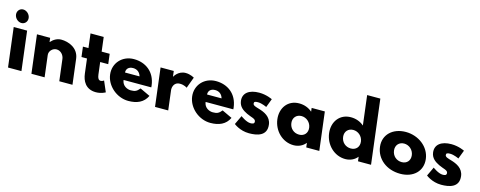

<svg xmlns="http://www.w3.org/2000/svg" viewBox="-37 -1667 6228 2489"><g transform="rotate(15 3077.5 -422.5)"><path d="M74 0H254L189.4 -526H9.4ZM-3.7 -690C2.2 -642 46.1 -602 92.1 -602C138.1 -602 172.2 -642 166.3 -690C160.4 -738 116.5 -778 70.5 -778C24.5 -778 -9.6 -738 -3.7 -690Z M388 0H565L529.4 -290C523.1 -341 569.1 -390 622.1 -390C679.1 -390 720.1 -341 726.4 -290L762 0H939L897.5 -338C879.9 -481 743.2 -528 649.2 -528C593.2 -528 545.7 -499 510.6 -459H508.6L502 -513H325Z M1016 -513H942L958.6 -378H1032.6L1056.8 -181C1067.9 -90 1114.8 15 1255.8 15C1328.8 15 1381.9 -17 1381.9 -17L1320.4 -160C1320.4 -160 1301.3 -144 1278.3 -144C1250.3 -144 1235.5 -167 1229.6 -215L1209.6 -378H1317.6L1301 -513H1193L1169.6 -704H992.6Z M1934.5 -232C1934.8 -238 1933.4 -249 1932.6 -256C1910.5 -436 1780.2 -528 1624.2 -528C1469.2 -528 1357.1 -406 1375.6 -256C1393.9 -107 1535.8 15 1690.8 15C1804.8 15 1894.3 -22 1940.4 -119L1804.5 -183C1767.2 -137 1743.5 -126 1686.5 -126C1641.5 -126 1572.2 -153 1562.5 -232ZM1555.5 -330C1552.7 -377 1582.3 -413 1643.3 -413C1695.3 -413 1735.9 -384 1750.5 -330Z M2047 0H2224L2190.8 -270C2189.3 -283 2191.1 -374 2283.1 -374C2342.1 -374 2378.5 -346 2378.5 -346L2434.1 -496C2434.1 -496 2384.2 -528 2318.2 -528C2217.2 -528 2172.1 -439 2172.1 -439H2170.1L2161 -513H1984Z M3035.5 -232C3035.8 -238 3034.4 -249 3033.6 -256C3011.5 -436 2881.2 -528 2725.2 -528C2570.2 -528 2458.1 -406 2476.6 -256C2494.9 -107 2636.8 15 2791.8 15C2905.8 15 2995.3 -22 3041.4 -119L2905.5 -183C2868.2 -137 2844.5 -126 2787.5 -126C2742.5 -126 2673.2 -153 2663.5 -232ZM2656.5 -330C2653.7 -377 2683.3 -413 2744.3 -413C2796.3 -413 2836.9 -384 2851.5 -330Z M3306.2 -528C3171.2 -528 3089.5 -468 3102.4 -363C3111.9 -286 3168.3 -250 3223.6 -223C3285.3 -193 3341.7 -190 3346.2 -153C3350.4 -119 3320.8 -116 3295.8 -116C3238.8 -116 3161.5 -175 3161.5 -175L3104.4 -54C3104.4 -54 3186.8 15 3310.8 15C3415.8 15 3550.9 -9 3532.4 -160C3519.5 -265 3426.8 -303 3356.2 -324C3310.5 -338 3273.5 -346 3270.2 -373C3267.3 -397 3282.4 -404 3321.4 -404C3375.4 -404 3439.3 -372 3439.3 -372L3483.1 -488C3483.1 -488 3405.2 -528 3306.2 -528Z M3620.1 -256C3638.5 -106 3758.3 15 3908.3 15C3978.3 15 4034.5 -16 4067.4 -58H4069.4L4076.5 0H4251.5L4188.5 -513H4011.5L4017.5 -464C3970.5 -505 3910.7 -528 3841.7 -528C3691.7 -528 3601.6 -406 3620.1 -256ZM3808.1 -256C3799.3 -327 3846.2 -377 3913.2 -377C3979.2 -377 4038.3 -327 4047.1 -256C4055.7 -186 4011.8 -136 3942.8 -136C3870.8 -136 3816.7 -186 3808.1 -256Z M4314.6 -256C4333 -106 4452.8 15 4602.8 15C4672.8 15 4729 -16 4761.9 -58H4763.9L4771 0H4946L4840.4 -860H4663.4L4712 -464C4665 -505 4605.2 -528 4536.2 -528C4386.2 -528 4296.1 -406 4314.6 -256ZM4502.6 -256C4493.8 -327 4540.7 -377 4607.7 -377C4673.7 -377 4732.8 -327 4741.6 -256C4750.2 -186 4706.3 -136 4637.3 -136C4565.3 -136 4511.2 -186 4502.6 -256Z M4997.6 -256C5017 -98 5154.8 15 5339.8 15C5516.8 15 5632 -98 5612.6 -256C5592.9 -416 5443.2 -528 5273.2 -528C5100.2 -528 4977.9 -416 4997.6 -256ZM5185.6 -256C5176.8 -327 5223.7 -377 5290.7 -377C5356.7 -377 5415.8 -327 5424.6 -256C5433.2 -186 5389.3 -136 5320.3 -136C5248.3 -136 5194.2 -186 5185.6 -256Z M5885.2 -528C5750.2 -528 5668.5 -468 5681.4 -363C5690.9 -286 5747.3 -250 5802.6 -223C5864.3 -193 5920.7 -190 5925.2 -153C5929.4 -119 5899.8 -116 5874.8 -116C5817.8 -116 5740.5 -175 5740.5 -175L5683.4 -54C5683.4 -54 5765.8 15 5889.8 15C5994.8 15 6129.9 -9 6111.4 -160C6098.5 -265 6005.8 -303 5935.2 -324C5889.5 -338 5852.5 -346 5849.2 -373C5846.3 -397 5861.4 -404 5900.4 -404C5954.4 -404 6018.3 -372 6018.3 -372L6062.1 -488C6062.1 -488 5984.2 -528 5885.2 -528Z"/></g></svg>

Font: Hussar
Style: BdOpOblOne
Weight: 700
Foundry: Cannot Into Space Fonts
Version: Version 2.00